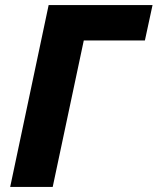

<svg xmlns="http://www.w3.org/2000/svg" viewBox="-20 -734 619 754"><path d="M20 0 171 -714H579L549 -575H309L187 0Z"/></svg>

Font: Noto Sans ExtraBold
Style: Italic
Weight: 800
Italic angle: -12°
Designer: Monotype Design Team
Foundry: Monotype Imaging Inc.
Version: Version 2.013; ttfautohint (v1.8.4.7-5d5b)